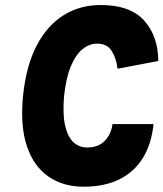

<svg xmlns="http://www.w3.org/2000/svg" viewBox="-20 -708 635 746"><path d="M305 17.5Q225.5 17.5 168.2 -22Q111 -61.5 84.5 -140.2Q58 -219 69.5 -335.5Q81.5 -452.5 122.5 -531Q163.5 -609.5 227.2 -649Q291 -688.5 371 -688.5Q486.5 -688.5 540.5 -627.8Q594.5 -567 595 -471L436.5 -441Q431.5 -483 413.5 -510.8Q395.5 -538.5 357.5 -538.5Q326.5 -538.5 300 -516.5Q273.5 -494.5 255 -449.8Q236.5 -405 229 -335.5Q223 -267 232.5 -222.5Q242 -178 264.2 -156.5Q286.5 -135 318.5 -135Q363 -135 387.8 -161.5Q412.5 -188 417 -226H576.5Q568.5 -147.5 534.5 -93.2Q500.5 -39 442.8 -10.8Q385 17.5 305 17.5Z"/></svg>

Font: Karla ExtraBold
Style: Italic
Weight: 800
Italic angle: -8°
Designer: Jonathan Pinhorn
Version: Version 2.004;gftools[0.9.33]